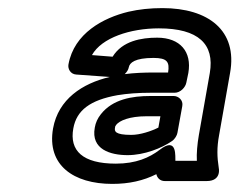

<svg xmlns="http://www.w3.org/2000/svg" viewBox="-20 -766 591 474"><path d="M288 -583C293 -588 297 -594 298 -600C300 -611 313 -623 359 -623C393 -623 399 -613 395 -587H360C336 -587 311 -586 288 -583ZM387 -319H490C528 -319 520 -352 520 -352C516 -378 515 -401 521 -433L548 -586C567 -691 494 -746 381 -746C351 -746 323 -743 297 -737C235 -722 163 -684 149 -607C147 -596 154 -583 168 -582L251 -576C183 -560 124 -521 111 -449C95 -358 162 -312 257 -312C299 -312 334 -320 366 -336C368 -327 375 -319 387 -319ZM471 -433C467 -410 465 -387 466 -369H413C412 -377 419 -431 374 -396C349 -377 316 -362 266 -362C184 -362 151 -394 161 -449C169 -494 203 -519 270 -531C294 -535 322 -537 351 -537H411C426 -537 438 -551 440 -562L445 -586C454 -638 425 -673 368 -673C329 -673 282 -665 258 -626L207 -630C231 -673 302 -696 372 -696C470 -696 510 -657 498 -586ZM214 -451C204 -397 253 -383 295 -383C336 -383 379 -400 405 -418C412 -423 417 -432 418 -438L430 -504C433 -519 420 -529 409 -529H351C306 -529 258 -521 229 -484C221 -474 216 -463 214 -451ZM264 -451C264 -453 264 -454 267 -458C275 -468 299 -479 342 -479H376L371 -451C353 -442 326 -433 304 -433C264 -433 262 -442 264 -451Z"/></svg>

Font: Asimov
Style: XWidOuIt
Weight: 500
Designer: Google
Version: Version 2.000980; 2014